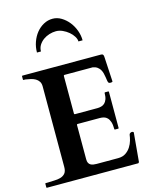

<svg xmlns="http://www.w3.org/2000/svg" viewBox="-139 -1063 918 1153"><g transform="rotate(-15 319.5 -486.0)"><path d="M3.4 -24.9Q3.4 -25.4 3.9 -27.1Q4.4 -28.8 7.3 -28.8H18.1Q38.6 -30.3 60.1 -30.5Q81.5 -30.8 99.1 -35.9Q116.7 -41 127.9 -54Q139.2 -66.9 139.2 -94.2V-594.2Q139.2 -613.3 131.3 -625.2Q123.5 -637.2 110.8 -644.5Q98.1 -651.9 82 -655.5Q65.9 -659.2 49.3 -661.6H39.1Q36.6 -661.6 35.9 -663.1Q35.2 -664.6 35.2 -665.5V-684.6Q35.2 -685.5 35.9 -687Q36.6 -688.5 39.1 -688.5H525.4Q534.2 -688.5 538.1 -685.3Q542 -682.1 543 -671.4L551.8 -515.1Q551.8 -512.7 547.6 -511.5Q543.5 -510.3 540 -510.3Q536.1 -510.3 532.2 -511.2Q528.3 -512.2 526.9 -514.2Q523.4 -519 522 -528.6Q520.5 -538.1 518.8 -549.8Q517.1 -561.5 513.9 -574.2Q510.7 -586.9 504.4 -597.7Q498 -608.4 487.1 -616.5Q476.1 -624.5 459 -627.4H284.7Q278.3 -627.4 278.3 -621.1V-388.2Q278.3 -383.3 283.2 -383.3H422.9Q435.1 -383.3 447 -386.5Q459 -389.6 468 -397.9Q477.1 -406.2 482.7 -421.1Q488.3 -436 488.3 -459.5Q488.3 -463.4 492.2 -463.4H511.2Q515.1 -463.4 515.1 -459.5V-235.8Q515.1 -233.4 513.7 -232.7Q512.2 -231.9 511.2 -231.9H492.2Q489.7 -231.9 489 -233.4Q488.3 -234.9 488.3 -235.8Q488.3 -263.2 482.7 -280Q477.1 -296.9 467.8 -306.4Q458.5 -315.9 446.5 -319.1Q434.6 -322.3 421.4 -322.3H283.2Q278.3 -322.3 278.3 -317.4V-104Q278.3 -89.8 282.7 -81.3Q287.1 -72.8 294.7 -68.4Q302.2 -64 312 -62.5Q321.8 -61 332.5 -61H465.8Q494.1 -61 513.2 -74Q532.2 -86.9 543.9 -105.5Q555.7 -124 561.3 -144Q566.9 -164.1 568.4 -178.2Q569.3 -184.6 574.7 -188.2Q580.1 -191.9 586.9 -191.9Q589.4 -191.9 592.8 -189.9Q596.2 -188 596.2 -185.5L580.1 -6.8Q579.1 -4.4 577.4 -2.2Q575.7 0 573.2 0H7.3Q4.4 0 3.9 -1.7Q3.4 -3.4 3.4 -3.9V-10.7ZM301.3 -971.7Q329.6 -971.7 355.2 -956.3Q380.9 -940.9 400.4 -916.5Q419.9 -892.1 431.2 -861.3Q442.4 -830.6 442.4 -799.8H416.5Q416.5 -814.5 406.2 -831.1Q396 -847.7 379.4 -861.6Q362.8 -875.5 342.3 -884.8Q321.8 -894 301.3 -894Q280.8 -894 259.8 -887.5Q238.8 -880.9 221.9 -868.7Q205.1 -856.4 194.3 -839.1Q183.6 -821.8 183.6 -799.8H158.7Q158.7 -833.5 169.7 -864.5Q180.7 -895.5 199.7 -919.2Q218.8 -942.9 244.9 -957.3Q271 -971.7 301.3 -971.7Z"/></g></svg>

Font: Cardo
Style: Bold
Weight: 700
Designer: David J. Perry
Foundry: David J. Perry
Version: Version 1.0011